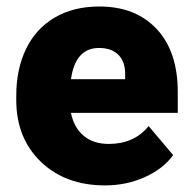

<svg xmlns="http://www.w3.org/2000/svg" viewBox="-20 -558 584 588"><path d="M301.8 9.8Q180.2 9.8 105 -62.7Q29.8 -135.3 29.8 -251.5V-265.1Q29.8 -346.2 59.8 -408.2Q89.8 -470.2 147.5 -504.2Q205.1 -538.1 284.2 -538.1Q395.5 -538.1 460 -469Q524.4 -399.9 524.4 -276.4V-212.4H197.3Q206.1 -168 235.8 -142.6Q265.6 -117.2 313 -117.2Q391.1 -117.2 435.1 -171.9L510.3 -83Q479.5 -40.5 423.1 -15.4Q366.7 9.8 301.8 9.8ZM283.2 -411.1Q210.9 -411.1 197.3 -315.4H363.3V-328.1Q364.3 -367.7 343.3 -389.4Q322.3 -411.1 283.2 -411.1Z"/></svg>

Font: Vazir Black
Style: Black
Weight: 900
Designer: Saber Rastikerdar
Foundry: Saber Rastikerdar
Version: Version 30.0.0